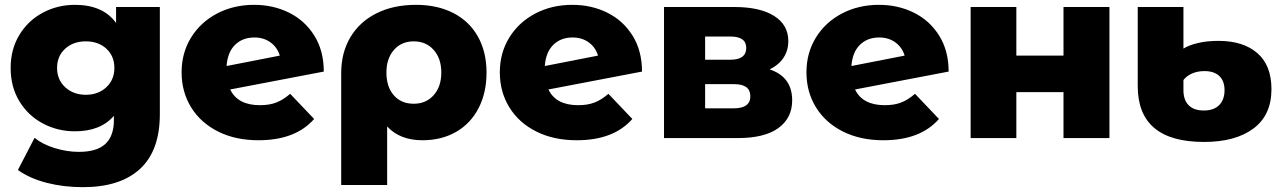

<svg xmlns="http://www.w3.org/2000/svg" viewBox="-20 -571 5297 794"><path d="M641 -542V-99Q641 52 559 127.5Q477 203 323 203Q243 203 173 185Q103 167 54 132L123 -1Q156 26 206.5 41.5Q257 57 306 57Q381 57 416 24Q451 -9 451 -74V-92Q396 -28 290 -28Q218 -28 157 -60.5Q96 -93 60 -152.5Q24 -212 24 -290Q24 -367 60 -426.5Q96 -486 157 -518.5Q218 -551 290 -551Q406 -551 460 -476V-542ZM453 -290Q453 -339 420 -369.5Q387 -400 335 -400Q283 -400 249.5 -369.5Q216 -339 216 -290Q216 -241 250 -210Q284 -179 335 -179Q386 -179 419.5 -210Q453 -241 453 -290Z M1180 -183 1279 -79Q1202 9 1049 9Q954 9 882 -27Q810 -63 770.5 -127Q731 -191 731 -272Q731 -352 770 -415.5Q809 -479 877.5 -515Q946 -551 1031 -551Q1110 -551 1175.5 -518.5Q1241 -486 1280 -423.5Q1319 -361 1319 -275L932 -201Q963 -136 1055 -136Q1094 -136 1122.5 -147Q1151 -158 1180 -183ZM917 -298 1137 -341Q1127 -375 1099 -395.5Q1071 -416 1032 -416Q983 -416 952 -385.5Q921 -355 917 -298Z M1992 -271Q1992 -187 1959 -123.5Q1926 -60 1866 -25.5Q1806 9 1727 9Q1634 9 1581 -48V194H1391V-269Q1391 -353 1429 -417Q1467 -481 1537 -516Q1607 -551 1700 -551Q1789 -551 1855 -517Q1921 -483 1956.5 -419.5Q1992 -356 1992 -271ZM1805 -271Q1805 -329 1773.5 -364.5Q1742 -400 1691 -400Q1640 -400 1609 -364.5Q1578 -329 1578 -271Q1578 -212 1608.5 -177Q1639 -142 1691 -142Q1742 -142 1773.5 -177.5Q1805 -213 1805 -271Z M2496 -183 2595 -79Q2518 9 2365 9Q2270 9 2198 -27Q2126 -63 2086.5 -127Q2047 -191 2047 -272Q2047 -352 2086 -415.5Q2125 -479 2193.5 -515Q2262 -551 2347 -551Q2426 -551 2491.5 -518.5Q2557 -486 2596 -423.5Q2635 -361 2635 -275L2248 -201Q2279 -136 2371 -136Q2410 -136 2438.5 -147Q2467 -158 2496 -183ZM2233 -298 2453 -341Q2443 -375 2415 -395.5Q2387 -416 2348 -416Q2299 -416 2268 -385.5Q2237 -355 2233 -298Z M3256 -156Q3256 -83 3199 -41.5Q3142 0 3031 0H2726V-542H3017Q3123 -542 3181.5 -505Q3240 -468 3240 -401Q3240 -362 3220 -332Q3200 -302 3163 -284Q3256 -253 3256 -156ZM2896 -324H3000Q3066 -324 3066 -373Q3066 -420 3000 -420H2896ZM3083 -173Q3083 -223 3016 -223H2896V-123H3014Q3083 -123 3083 -173Z M3764 -183 3863 -79Q3786 9 3633 9Q3538 9 3466 -27Q3394 -63 3354.5 -127Q3315 -191 3315 -272Q3315 -352 3354 -415.5Q3393 -479 3461.5 -515Q3530 -551 3615 -551Q3694 -551 3759.5 -518.5Q3825 -486 3864 -423.5Q3903 -361 3903 -275L3516 -201Q3547 -136 3639 -136Q3678 -136 3706.5 -147Q3735 -158 3764 -183ZM3501 -298 3721 -341Q3711 -375 3683 -395.5Q3655 -416 3616 -416Q3567 -416 3536 -385.5Q3505 -355 3501 -298Z M3994 -542H4183V-341H4378V-542H4568V0H4378V-190H4183V0H3994Z M4685 -215V-542H4874V-370Q4896 -384 4933.5 -393Q4971 -402 5019 -402Q5121 -402 5179.5 -351.5Q5238 -301 5238 -202Q5238 -95 5163.5 -39.5Q5089 16 4959 16Q4685 16 4685 -215ZM5044 -198Q5044 -236 5022.5 -256.5Q5001 -277 4961 -277Q4932 -277 4909.5 -267Q4887 -257 4874 -240V-198Q4874 -158 4895.5 -136Q4917 -114 4958 -114Q5000 -114 5022 -136.5Q5044 -159 5044 -198Z"/></svg>

Font: Montserrat Alternates ExtraBold
Style: Regular
Weight: 800
Designer: Julieta Ulanovsky
Foundry: Julieta Ulanovsky
Version: Version 7.200